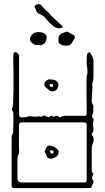

<svg xmlns="http://www.w3.org/2000/svg" viewBox="-20 -968 542 988"><path d="M53 0Q40 0 40 -13V-260Q40 -273 45 -280Q47 -283 47.5 -287.5Q48 -292 48 -296Q49 -316 49 -336.5Q49 -357 49 -378Q49 -384 48 -390Q47 -396 42 -402Q41 -404 41.5 -408Q42 -412 43 -413Q46 -416 47.5 -443.5Q49 -471 49.5 -509.5Q50 -548 49.5 -587.5Q49 -627 48.5 -655Q48 -683 49 -687Q49 -699 58 -699.5Q67 -700 74 -690Q78 -686 78 -679V-378Q78 -364 90 -364Q94 -364 106.5 -364.5Q119 -365 123 -369Q124 -370 135 -369Q146 -368 159.5 -367.5Q173 -367 178 -369Q182 -370 185 -369Q193 -365 200.5 -371Q208 -377 215 -371Q231 -360 241 -371Q247 -374 249 -372Q255 -365 260 -368Q265 -371 271 -372Q277 -374 281.5 -367.5Q286 -361 293 -366Q305 -373 317 -372H416Q426 -372 426 -383Q426 -394 426 -415.5Q426 -437 425.5 -461Q425 -485 425 -505Q425 -525 425 -534Q425 -549 425.5 -564Q426 -579 430 -593Q430 -615 428 -623Q426 -631 426 -644Q426 -670 426.5 -677.5Q427 -685 428 -689Q430 -694 436.5 -698Q443 -702 446 -694Q452 -684 456.5 -674.5Q461 -665 461 -654V-603Q461 -590 461 -572.5Q461 -555 456 -542Q454 -537 455 -526.5Q456 -516 455 -506L452 -457Q451 -450 452 -443Q453 -436 458 -429Q462 -424 460 -413Q460 -407 460 -396Q460 -385 454 -376Q451 -369 454 -365Q457 -361 460.5 -357.5Q464 -354 461 -348Q457 -336 458.5 -324Q460 -312 461 -306Q461 -300 460 -294Q459 -288 454 -282Q450 -278 455 -271Q468 -254 458 -231Q454 -222 453 -214Q452 -206 452 -198V-103Q452 -96 452.5 -88.5Q453 -81 459 -75Q461 -74 459.5 -70Q458 -66 457 -64Q450 -51 457 -43Q461 -38 461 -32Q461 -25 456.5 -18.5Q452 -12 450 -4Q450 -1 443 -1Q441 -1 435.5 -0.5Q430 0 411 0Q392 0 351 0Q310 0 238 0Q166 0 53 0ZM249 -498Q239 -498 229.5 -506.5Q220 -515 212 -522Q204 -534 212 -545Q218 -553 224.5 -557Q231 -561 241 -559Q260 -559 270.5 -550.5Q281 -542 281 -530Q281 -523 274 -510.5Q267 -498 249 -498ZM246 -520Q251 -520 252 -524Q253 -528 253 -529Q253 -536 243 -536Q240 -537 236 -533Q235 -529 236 -527Q240 -520 246 -520ZM92 -29H410Q421 -29 423.5 -31Q426 -33 426 -42V-326Q426 -338 413 -338H91Q78 -338 78 -325Q78 -264 77.5 -237Q77 -210 77.5 -202.5Q78 -195 78 -192Q80 -183 75 -173Q70 -163 70 -154Q70 -129 69.5 -115.5Q69 -102 69.5 -88Q70 -74 70 -49Q70 -29 92 -29ZM273 -164Q255 -151 239 -151.5Q223 -152 220 -166Q219 -172 214.5 -178Q210 -184 210 -188Q212 -196 215.5 -202.5Q219 -209 223 -215Q229 -221 239.5 -218.5Q250 -216 261 -210.5Q272 -205 276 -199Q285 -190 281 -181Q279 -170 273 -164ZM254 -180Q256 -182 256 -185Q257 -188 255 -190Q254 -192 248 -194Q242 -196 240 -194Q239 -193 238 -191Q237 -189 237 -187Q237 -186 238 -184.5Q239 -183 240 -181Q241 -177 245.5 -177Q250 -177 254 -180ZM321 -733Q290 -733 281 -752Q280 -759 281.5 -773.5Q283 -788 296 -795Q306 -800 316 -803.5Q326 -807 333 -802Q338 -798 345 -795Q352 -792 358 -788Q370 -781 363 -769Q356 -756 348 -744.5Q340 -733 321 -733ZM169 -736Q163 -735 158 -738.5Q153 -742 146 -746Q134 -755 134 -766Q135 -780 147 -791.5Q159 -803 178 -803Q192 -803 203.5 -798.5Q215 -794 219 -783Q221 -778 218.5 -763Q216 -748 202 -740Q193 -734 185.5 -735.5Q178 -737 169 -736ZM305 -829Q301 -825 287 -822.5Q273 -820 255 -833Q239 -847 228.5 -858Q218 -869 210 -878Q206 -883 200.5 -887Q195 -891 189 -893Q173 -898 168 -909.5Q163 -921 158 -933Q157 -936 162.5 -941.5Q168 -947 171 -945Q173 -944 176 -946.5Q179 -949 181 -947Q188 -946 192.5 -941Q197 -936 201 -931Q208 -923 215 -916.5Q222 -910 230 -903Q242 -887 263 -869Q274 -859 284.5 -849Q295 -839 305 -829Z"/></svg>

Font: Sankofa Display
Style: Regular
Weight: 400
Designer: Batsirai Madzonga
Foundry: Batsirai Madzonga
Version: Version 1.000; ttfautohint (v1.8.4.7-5d5b)